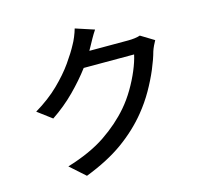

<svg xmlns="http://www.w3.org/2000/svg" viewBox="-120 -955 1240 1148"><g transform="rotate(-15 500.0 -381.0)"><path d="M553 -778Q538 -756 523.5 -730Q509 -704 501 -689L487 -664H727Q748 -664 768 -666.5Q788 -669 802 -674L884 -624Q877 -612 869 -595Q861 -578 856 -563Q843 -515 818.5 -457Q794 -399 759.5 -338.5Q725 -278 680 -223Q611 -138 515.5 -69Q420 0 280 54L187 -29Q332 -73 426.5 -137Q521 -201 588 -279Q625 -322 656 -374.5Q687 -427 709 -479.5Q731 -532 740 -574H428Q380 -510 316.5 -446Q253 -382 174 -329L86 -395Q173 -447 234.5 -507Q296 -567 336.5 -624.5Q377 -682 400 -726Q409 -741 420 -767.5Q431 -794 437 -816Z"/></g></svg>

Font: Source Han Sans SC Medium
Style: Regular
Weight: 500
Designer: Ryoko NISHIZUKA 西塚涼子 (kana, bopomofo & ideographs); Paul D. Hunt (Latin, Greek & Cyrillic); Sandoll Communications 산돌커뮤니
Foundry: Adobe
Version: Version 2.004;hotconv 1.0.118;makeotfexe 2.5.65603